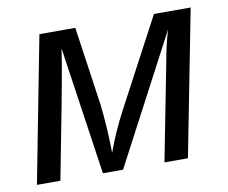

<svg xmlns="http://www.w3.org/2000/svg" viewBox="-64 -607 814 685"><g transform="rotate(-10 343.0 -264.0)"><path d="M534 -528H667L564 0H479L548 -354Q559 -416 574 -465L329 0H256L188 -464L179 -407Q163 -313 102 0H17L119 -528H249L290 -244Q295 -201 298 -152Q301 -96 301 -66Q327 -138 363 -206Z"/></g></svg>

Font: Libra Sans
Style: Italic
Weight: 400
Italic angle: -12°
Foundry: Context Ltd
Version: Version 1.002